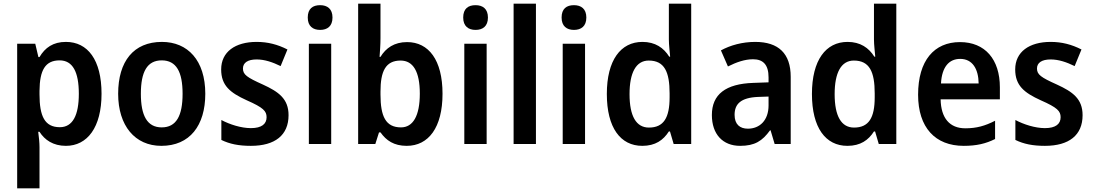

<svg xmlns="http://www.w3.org/2000/svg" viewBox="-20 -780 5921 1040"><path d="M337 -553C268 -553 224 -522 194 -471H188L171 -543H73V240H194V17C194 -6 191 -37 187 -66H194C222 -22 268 10 337 10C453 10 530 -90 530 -272C530 -456 455 -553 337 -553ZM303 -453C374 -453 407 -390 407 -272C407 -156 374 -91 304 -91C222 -91 194 -151 194 -269V-288C195 -400 225 -453 303 -453Z M1092 -272C1092 -453 997 -553 857 -553C704 -553 620 -448 620 -272C620 -99 711 10 854 10C1008 10 1092 -100 1092 -272ZM743 -272C743 -391 777 -453 856 -453C935 -453 969 -391 969 -272C969 -153 935 -90 856 -90C777 -90 743 -154 743 -272Z M1543 -156C1543 -245 1489 -283 1404 -322C1317 -361 1296 -376 1296 -409C1296 -440 1322 -458 1370 -458C1414 -458 1457 -443 1500 -422L1537 -512C1484 -539 1431 -553 1370 -553C1254 -553 1178 -499 1178 -404C1178 -317 1226 -278 1316 -237C1407 -197 1424 -178 1424 -145C1424 -109 1398 -86 1339 -86C1286 -86 1224 -106 1179 -130V-22C1224 0 1273 10 1339 10C1470 10 1543 -48 1543 -156Z M1714 -752C1674 -752 1647 -733 1647 -685C1647 -638 1675 -618 1714 -618C1753 -618 1781 -638 1781 -685C1781 -732 1753 -752 1714 -752ZM1774 -543H1653V0H1774Z M2041 -573V-760H1920V0H2013L2033 -63H2041C2072 -19 2114 10 2183 10C2301 10 2377 -89 2377 -272C2377 -455 2302 -552 2185 -552C2116 -552 2070 -520 2041 -472H2036C2038 -499 2041 -538 2041 -573ZM2150 -452C2218 -452 2254 -392 2254 -273C2254 -152 2217 -90 2152 -90C2069 -90 2041 -150 2041 -268V-284C2041 -393 2068 -452 2150 -452Z M2556 -752C2516 -752 2489 -733 2489 -685C2489 -638 2517 -618 2556 -618C2595 -618 2623 -638 2623 -685C2623 -732 2595 -752 2556 -752ZM2616 -543H2495V0H2616Z M2883 0V-760H2762V0Z M3089 -752C3049 -752 3022 -733 3022 -685C3022 -638 3050 -618 3089 -618C3128 -618 3156 -638 3156 -685C3156 -732 3128 -752 3089 -752ZM3149 -543H3028V0H3149Z M3459 10C3530 10 3573 -21 3603 -68H3609L3629 0H3724V-760H3603V-566C3603 -537 3608 -499 3610 -473H3605C3575 -521 3529 -553 3460 -553C3342 -553 3267 -454 3267 -271C3267 -88 3341 10 3459 10ZM3495 -89C3426 -89 3390 -151 3390 -270C3390 -386 3425 -452 3494 -452C3579 -452 3607 -391 3607 -274V-253C3607 -142 3575 -89 3495 -89Z M4071 -553C4001 -553 3936 -535 3885 -507L3923 -420C3969 -443 4014 -459 4059 -459C4113 -459 4143 -430 4143 -361V-334L4060 -331C3911 -326 3836 -269 3836 -157C3836 -53 3895 10 3989 10C4068 10 4109 -16 4151 -74H4154L4176 0H4263V-364C4263 -490 4197 -553 4071 -553ZM4086 -255 4143 -257V-209C4143 -128 4095 -83 4031 -83C3988 -83 3959 -106 3959 -158C3959 -217 3993 -251 4086 -255Z M4570 10C4641 10 4684 -21 4714 -68H4720L4740 0H4835V-760H4714V-566C4714 -537 4719 -499 4721 -473H4716C4686 -521 4640 -553 4571 -553C4453 -553 4378 -454 4378 -271C4378 -88 4452 10 4570 10ZM4606 -89C4537 -89 4501 -151 4501 -270C4501 -386 4536 -452 4605 -452C4690 -452 4718 -391 4718 -274V-253C4718 -142 4686 -89 4606 -89Z M5180 -552C5040 -552 4953 -452 4953 -267C4953 -89 5046 10 5200 10C5270 10 5320 -2 5370 -27V-126C5316 -98 5269 -85 5209 -85C5124 -85 5077 -140 5075 -242H5396V-307C5396 -458 5316 -552 5180 -552ZM5181 -461C5248 -461 5280 -406 5281 -328H5077C5082 -418 5121 -461 5181 -461Z M5844 -156C5844 -245 5790 -283 5705 -322C5618 -361 5597 -376 5597 -409C5597 -440 5623 -458 5671 -458C5715 -458 5758 -443 5801 -422L5838 -512C5785 -539 5732 -553 5671 -553C5555 -553 5479 -499 5479 -404C5479 -317 5527 -278 5617 -237C5708 -197 5725 -178 5725 -145C5725 -109 5699 -86 5640 -86C5587 -86 5525 -106 5480 -130V-22C5525 0 5574 10 5640 10C5771 10 5844 -48 5844 -156Z"/></svg>

Font: Noto Sans Thai SemCond SemBd
Style: Regular
Weight: 600
Width: 4
Designer: Monotype Design Team
Foundry: Monotype Imaging Inc.
Version: Version 2.002